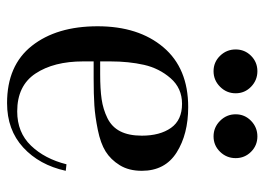

<svg xmlns="http://www.w3.org/2000/svg" viewBox="-120 -590 731 530"><g transform="rotate(90 245.0 -325.5)"><path d="M276 -480Q351 -480 401.5 -448Q452 -416 452 -352Q452 -316 436.5 -291Q421 -266 398.5 -252Q376 -238 339 -230.5Q302 -223 271.5 -221Q241 -219 197 -219H150V-190Q150 -109 183.5 -58.5Q217 -8 288 -8Q346 -8 382.5 -46Q419 -84 434 -144L452 -142Q436 -69 387.5 -24.5Q339 20 265 20Q161 20 107 -48.5Q53 -117 53 -230Q53 -343 111 -411.5Q169 -480 276 -480ZM150 -237H185Q226 -237 254 -241Q282 -245 306.5 -257Q331 -269 343 -292.5Q355 -316 355 -352Q355 -402 333.5 -432.5Q312 -463 267 -463Q224 -463 196.5 -431.5Q169 -400 159.5 -358Q150 -316 150 -265ZM314 -568Q296 -586 296 -611Q296 -636 314 -653.5Q332 -671 357 -671Q382 -671 399.5 -653.5Q417 -636 417 -611Q417 -586 399.5 -568Q382 -550 357 -550Q332 -550 314 -568ZM134.5 -568Q117 -586 117 -611Q117 -636 134.5 -653.5Q152 -671 177 -671Q202 -671 220 -653.5Q238 -636 238 -611Q238 -586 220 -568Q202 -550 177 -550Q152 -550 134.5 -568Z"/></g></svg>

Font: Elsie Swash Caps
Style: Regular
Weight: 400
Designer: Alejandro Inler
Foundry: Alejandro Inler
Version: 1.001